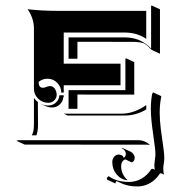

<svg xmlns="http://www.w3.org/2000/svg" viewBox="-20 -508 626 693"><path d="M39.1 0 46.9 -2H478.5Q491 -2 502.2 2.7Q513.4 7.3 521.5 15.6L517.8 14.6Q513.4 13.9 508.5 14.2L69.1 13.9ZM79.6 -474.6Q132.1 -468.8 187.5 -468.8H507.8V-367.7Q474.6 -390.6 429.7 -390.6H210V-278.3H415V-200.2H210V-173.8H201.2Q201.2 -194.3 186.5 -209.1Q171.9 -223.9 151.4 -223.9Q133.3 -223.9 119.4 -212.2Q119.4 -191.4 134.5 -191.2Q139.6 -191.2 147.3 -194.2Q155 -197.3 160.2 -197.3Q171.6 -197.3 178.1 -187.3Q184.6 -177.2 184.6 -166.3Q184.6 -154.1 175.7 -145.5Q166.7 -137 154.3 -137Q132.8 -137 117.7 -151.9Q102.5 -166.7 102.5 -187.7V-405.3Q102.5 -424.3 96.1 -442.7Q89.6 -461.2 79.6 -474.6ZM94.7 -19.5Q98.9 -26.9 100.7 -35.8Q102.5 -44.7 102.5 -62.5V-154.8Q108.4 -146 116.7 -139.6L117.2 -55.7Q117.2 -35.2 111.3 -19.5ZM127.9 -132.8V-133.1Q140.4 -127.2 154.3 -127.2Q170.2 -127.2 181.8 -137.8Q193.4 -148.4 194.3 -164.1H210V-157.5H208.5Q207.5 -141.8 195.8 -131Q184.1 -120.1 168 -120.1Q155 -120.1 142.1 -126.2ZM210 -97.7H418Q442.6 -97.7 465.9 -106.4Q489.3 -115.2 507.8 -128.9Q507.8 -121.1 508.1 -113Q470.7 -91.1 432.1 -91.1H224.1ZM227.5 -115.2V-182.6H432.6V-295.9L434.6 -297.9L464.6 -283.7V-166.5L259.5 -166.7V-115.2ZM227.5 -295.9V-373H429.7Q458.5 -373 481.7 -363.4Q504.9 -353.8 525.4 -333V-486.3L527.3 -488.3L557.4 -474.4V-314L527.3 -328.1Q513.9 -342.5 500 -351.6Q481.9 -356.9 459.7 -356.9L259.5 -357.2V-295.9ZM365.2 135.5Q366.9 131.3 372.3 127.9Q401.4 148.7 445.3 148.7Q470 148.7 491 136.6Q512 124.5 525.4 103.5Q525.9 102.5 526.9 102.1Q527.8 101.6 528.6 101.6H529.3Q533.2 101.6 539.1 104.5Q537.1 94.7 537.1 87.9Q537.1 83 539.1 67.4Q541 55.7 541 48.1Q541 31.5 532.7 -24.4Q524.4 -80.3 524.4 -115.2Q524.4 -142.3 528.8 -167.5L532.2 -174.8L562.3 -160.9Q556.4 -132.6 556.4 -101.1Q556.4 -74 560.5 -41.6Q564.7 -9.3 568.8 18.4Q573 46.1 573 62Q573 72 571.2 82Q569.3 92 569.3 101.6Q569.3 112.5 572 122.1Q570.3 120.8 568.1 120.1Q562.7 117.7 559.8 117.4Q557.6 117.4 556.9 118.7Q543.5 139.9 522.1 152.5Q500.7 165 475.6 165Q442.9 165 418.2 153.6L400.9 145.5Q396.5 148.9 396.5 154.3L366.5 140.4ZM385.3 77.1Q385.3 65.7 392.1 57.7Q398.9 49.8 408.7 49.8Q414.1 49.8 419.4 52.6Q424.8 55.4 426 61.3Q429.4 60.3 431.8 56.6Q434.1 53 434.1 47.9Q434.1 40.8 429.8 35Q425.5 29.3 418.5 26.4L420.7 25.4L450.9 39.3Q457.8 42.5 461.9 48.6Q466.1 54.7 466.1 61.8Q466.1 68.4 462.6 73Q459.2 77.6 454.3 77.6L431.9 67.1Q425.3 69.6 421.3 76Q417.2 82.5 417.2 91.3Q417.2 106 423 118.8Q428.7 131.6 438.5 140.4L440.4 142.6Q417 140.6 401.1 121.7Q385.3 102.8 385.3 77.1Z"/></svg>

Font: AgreloyS1
Style: Medium
Weight: 400
Designer: gluk
Foundry: gluk
Version: Version 0.27